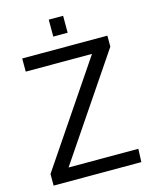

<svg xmlns="http://www.w3.org/2000/svg" viewBox="-130 -975 838 1059"><g transform="rotate(-15 289.0 -445.5)"><path d="M335 -891.1V-794.4H252.9V-891.1ZM42 0V-66.4L434.6 -647H56.2V-722.2H542.5V-659.2L147.5 -75.2H545.9L543 0Z"/></g></svg>

Font: Oxygen-Regular
Style: Regular
Weight: 400
Designer: Vernon Adams
Foundry: Vernon Adams
Version: Version Release 0.2.3 webfont; ttfautohint (v0.93.3-1d66) -l